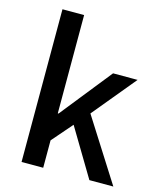

<svg xmlns="http://www.w3.org/2000/svg" viewBox="-118 -882 811 968"><g transform="rotate(15 287.5 -398.5)"><path d="M87 0H200V-143L292 -249L441 0H566L359 -326L545 -551H417L204 -284H200V-797H87Z"/></g></svg>

Font: Noto Sans CJK HK Medium
Style: Regular
Weight: 500
Designer: Ryoko NISHIZUKA 西塚涼子 (kana, bopomofo & ideographs); Paul D. Hunt (Latin, Greek & Cyrillic); Sandoll Communications 산돌커뮤니
Foundry: Adobe
Version: Version 2.004;hotconv 1.0.118;makeotfexe 2.5.65603